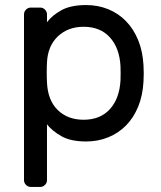

<svg xmlns="http://www.w3.org/2000/svg" viewBox="-20 -550 638 760"><path d="M321 10Q259 10 222 -11.5Q185 -33 166 -58V163Q166 174 158 182Q150 190 139 190H102Q91 190 83 182Q75 174 75 163V-493Q75 -504 83 -512Q91 -520 102 -520H139Q150 -520 158 -512Q166 -504 166 -493V-462Q186 -489 223 -509.5Q260 -530 321 -530Q368 -530 408.5 -513.5Q449 -497 479 -466Q509 -435 527 -391Q545 -347 548 -292Q549 -277 549 -259.5Q549 -242 548 -227Q545 -172 527 -128Q509 -84 479 -53.5Q449 -23 408.5 -6.5Q368 10 321 10ZM166 -303Q165 -288 165 -263.5Q165 -239 166 -224Q169 -153 208.5 -114.5Q248 -76 311 -76Q377 -76 415 -118Q453 -160 457 -232Q458 -260 457 -288Q453 -360 415 -402Q377 -444 311 -444Q249 -444 209 -406Q169 -368 166 -303Z"/></svg>

Font: Rubik
Style: Regular
Weight: 400
Designer: Hubert & Fischer
Foundry: Hubert & Fischer
Version: Version 1.002; ttfautohint (v1.6)